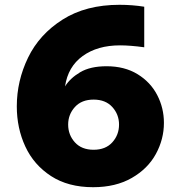

<svg xmlns="http://www.w3.org/2000/svg" viewBox="-20 -770 753 800"><path d="M663 -258Q663 -190 629.5 -128.5Q596 -67 529 -28.5Q462 10 368 10Q264 10 192.5 -36.5Q121 -83 85.5 -159.5Q50 -236 50 -327Q50 -433 97 -530Q144 -627 241 -688.5Q338 -750 478 -750Q531 -750 581 -742V-573Q523 -581 480 -581Q386 -581 324.5 -536.5Q263 -492 251 -410Q272 -444 314 -469Q356 -494 424 -494Q499 -494 553 -461Q607 -428 635 -374Q663 -320 663 -258ZM476 -251Q476 -293 448 -324Q420 -355 370 -355Q320 -355 292 -324Q264 -293 264 -251Q264 -208 292 -177Q320 -146 370 -146Q420 -146 448 -177Q476 -208 476 -251Z"/></svg>

Font: Be Vietnam Black
Style: Regular
Weight: 900
Designer: Lam Bao; Tony Le; Vietanh Nguyen
Foundry: Yellow Type Foundry
Version: Version 5.000